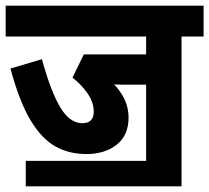

<svg xmlns="http://www.w3.org/2000/svg" viewBox="-20 -642 739 678"><path d="M71 -74H496V-343H435Q422 -343 408.5 -343Q395 -343 383 -344Q407 -319 420.5 -289.5Q434 -260 434 -227Q434 -164 392 -131Q350 -98 285 -98Q224 -98 175.5 -125Q127 -152 87.5 -218Q48 -284 17 -400L128 -433Q159 -320 192.5 -263.5Q226 -207 271 -207Q311 -207 311 -248Q311 -280 290 -311Q269 -342 236 -368L276 -450H496V-513H0V-622H699V-513H621V16H71Z"/></svg>

Font: Noto Sans Condensed
Style: Bold Italic
Weight: 700
Width: 3
Italic angle: -12°
Designer: Monotype Design Team
Foundry: Monotype Imaging Inc.
Version: Version 2.013; ttfautohint (v1.8.4.7-5d5b)